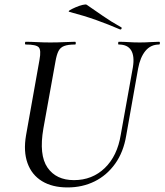

<svg xmlns="http://www.w3.org/2000/svg" viewBox="-20 -808 721 841"><path d="M562 -513Q570 -562 554.5 -587.5Q539 -613 500 -613Q497 -613 497.5 -619Q498 -625 500 -625Q522 -625 544 -623.5Q566 -622 592 -622Q616 -622 638 -623.5Q660 -625 677 -625Q681 -625 680.5 -619Q680 -613 677 -613Q640 -613 617 -585Q594 -557 585 -508L533 -215Q521 -142 484.5 -91Q448 -40 394.5 -13.5Q341 13 276 13Q209 13 164 -14.5Q119 -42 100.5 -93.5Q82 -145 94 -215L153 -546Q161 -589 149.5 -601Q138 -613 93 -613Q89 -613 89.5 -619Q90 -625 92 -625Q115 -625 143 -623.5Q171 -622 200 -622Q233 -622 261 -623.5Q289 -625 309 -625Q312 -625 312 -619Q312 -613 309 -613Q278 -613 261 -606.5Q244 -600 236 -584Q228 -568 223 -539L170 -245Q150 -129 188 -74Q226 -19 304 -19Q384 -19 439 -72Q494 -125 509 -218ZM506 -679Q455 -701 402 -720Q349 -739 284 -756Q277 -758 286 -763.5Q295 -769 311 -776Q327 -783 341.5 -786.5Q356 -790 360 -787Q395 -763 431 -738Q467 -713 510 -689Q514 -688 512.5 -683Q511 -678 506 -679Z"/></svg>

Font: Cormorant Medium
Style: Italic
Weight: 500
Italic angle: -10°
Designer: Christian Thalmann (Catharsis Fonts)
Foundry: Catharsis Fonts
Version: Version 4.000